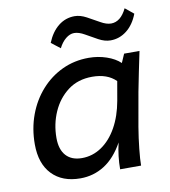

<svg xmlns="http://www.w3.org/2000/svg" viewBox="-80 -770 749 848"><g transform="rotate(-10 294.0 -346.0)"><path d="M213 9Q132 9 86 -39Q40 -87 40 -174Q40 -244 62.5 -305Q85 -366 126 -412Q167 -458 221.5 -483.5Q276 -509 340 -509Q382 -509 420 -496Q458 -483 481 -461L498 -500H567Q557 -452 548 -408.5Q539 -365 531 -323L504 -170Q496 -122 491 -74.5Q486 -27 486 0H392Q392 -29 395.5 -59Q399 -89 406 -118Q370 -53 321 -22Q272 9 213 9ZM235 -78Q283 -78 323.5 -105.5Q364 -133 392 -183Q420 -233 432 -300L447 -386Q409 -424 341 -424Q277 -424 232 -390Q187 -356 163 -301.5Q139 -247 139 -185Q139 -133 164 -105.5Q189 -78 235 -78ZM450 -568Q424 -568 396.5 -583Q369 -598 343 -613Q317 -628 296 -628Q277 -628 258.5 -613Q240 -598 227 -572L187 -603Q206 -650 238 -675.5Q270 -701 311 -701Q336 -701 364 -686Q392 -671 418 -656Q444 -641 465 -641Q508 -641 535 -697L573 -666Q555 -619 522.5 -593.5Q490 -568 450 -568Z"/></g></svg>

Font: Livvic Medium
Style: Italic
Weight: 500
Italic angle: -10°
Designer: Jacques Le Bailly, Baron von Fonthausen
Version: Version 1.001; ttfautohint (v1.8.2)